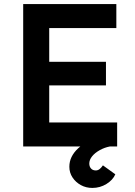

<svg xmlns="http://www.w3.org/2000/svg" viewBox="-20 -720 665 944"><path d="M94 0V-700H552V-582H222V-118H556V0ZM154 -300V-416H501V-300ZM321 100Q321 74 332 51.5Q343 29 364 9.5Q385 -10 414 -25Q443 -40 480 -51L521 0Q494 5 470 18.5Q446 32 432.5 49Q419 66 419 84Q419 99 427.5 108.5Q436 118 451 118Q461 118 469.5 111.5Q478 105 486 93L547 137Q535 165 503.5 184.5Q472 204 434 204Q403 204 377.5 190Q352 176 336.5 152.5Q321 129 321 100Z"/></svg>

Font: Our Lexend Medium
Style: Regular
Weight: 500
Designer: Bonnie Shaver-Troup, Thomas Jockin
Foundry: Lexend
Version: Version 1.007